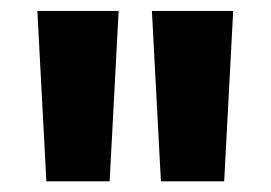

<svg xmlns="http://www.w3.org/2000/svg" viewBox="-20 -720 496 352"><path d="M65 -387.5 48.5 -700H197.5L181 -387.5ZM275 -387.5 258.5 -700H407.5L391 -387.5Z"/></svg>

Font: Geologica Cursive
Style: Bold
Weight: 700
Designer: Sindre Bremnes, Frode Helland
Foundry: Monokrom Skriftforlag AS
Version: Version 1.010;gftools[0.9.28]